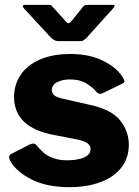

<svg xmlns="http://www.w3.org/2000/svg" viewBox="-20 -763 575 793"><path d="M377 -385Q361 -404 335 -419.5Q309 -435 269 -435Q238 -435 216 -423.5Q194 -412 194 -390Q194 -381 202 -371.5Q210 -362 241 -355L351 -330Q440 -311 476 -266Q512 -221 512 -165Q512 -110 481 -70.5Q450 -31 394.5 -10.5Q339 10 266 10Q173 10 110 -22Q47 -54 22 -99Q18 -107 18 -114.5Q18 -122 24 -126L102 -166Q114 -171 120 -170Q126 -169 130 -164Q143 -148 159 -133.5Q175 -119 201 -109.5Q227 -100 267 -101Q291 -102 311 -107Q331 -112 342.5 -122Q354 -132 354 -147Q354 -160 343 -170Q332 -180 298 -187L196 -207Q120 -222 79.5 -260Q39 -298 38 -362Q38 -413 65 -453.5Q92 -494 144.5 -517Q197 -540 271 -540Q350 -540 406.5 -511.5Q463 -483 486 -445Q491 -438 493.5 -430Q496 -422 486 -418L404 -378Q395 -374 389 -376Q383 -378 377 -385ZM322 -734Q327 -741 333 -742Q339 -743 347 -743H444Q462 -743 445 -726L336 -605Q331 -601 325.5 -597Q320 -593 310 -593H225Q212 -593 205 -597Q198 -601 191 -607L81 -726Q74 -733 74.5 -738Q75 -743 83 -743H174Q183 -743 188 -742.5Q193 -742 198 -734L247 -680Q258 -666 263.5 -667Q269 -668 279 -680Z"/></svg>

Font: Libre Franklin Thin ExtraBold
Style: Regular
Weight: 800
Version: Version 3.000